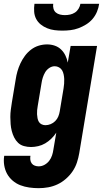

<svg xmlns="http://www.w3.org/2000/svg" viewBox="-33 -760 553 1003"><path d="M169 223Q144 223 119.5 219.5Q95 216 73 207.5Q51 199 33 183.5Q15 168 4 148Q-7 128 -11 103.5Q-15 79 -11 54H126Q124 65 125.5 75.5Q127 86 133 94Q139 102 149 105.5Q159 109 169 109Q185 109 199.5 101Q214 93 224 80Q234 67 239 51.5Q244 36 246 21L261 -67Q250 -50 235 -35.5Q220 -21 203 -11Q186 -1 166.5 3.5Q147 8 129 8Q110 8 92 3Q74 -2 61.5 -14Q49 -26 41 -42Q33 -58 28.5 -75.5Q24 -93 22.5 -111.5Q21 -130 21 -149Q21 -168 23.5 -187Q26 -206 29 -225L49 -345Q52 -366 58 -387Q64 -408 73.5 -428.5Q83 -449 97 -468Q111 -487 129.5 -501Q148 -515 169.5 -521.5Q191 -528 213 -528Q234 -528 253 -521.5Q272 -515 286 -501.5Q300 -488 308.5 -470.5Q317 -453 321 -433L336 -520H474L381 40Q377 64 369 88.5Q361 113 346.5 134.5Q332 156 311.5 174Q291 192 267.5 203Q244 214 219 218.5Q194 223 169 223ZM204 -106Q218 -106 231.5 -111.5Q245 -117 255.5 -127.5Q266 -138 271.5 -151.5Q277 -165 279 -178L299 -298Q301 -311 302 -323Q303 -335 302.5 -347Q302 -359 299.5 -371Q297 -383 291.5 -392.5Q286 -402 275.5 -408Q265 -414 253 -414Q238 -414 224.5 -405Q211 -396 203 -382.5Q195 -369 190.5 -354.5Q186 -340 184 -326L164 -206Q162 -195 161 -184.5Q160 -174 160.5 -163.5Q161 -153 163 -142.5Q165 -132 170 -123.5Q175 -115 184.5 -110.5Q194 -106 204 -106ZM293 -600Q272 -600 252 -602.5Q232 -605 213.5 -612.5Q195 -620 180 -632Q165 -644 156 -661Q147 -678 145.5 -698.5Q144 -719 147 -740H245Q243 -727 246.5 -714.5Q250 -702 259 -694.5Q268 -687 280.5 -684Q293 -681 306 -681Q320 -681 333.5 -684Q347 -687 358.5 -694.5Q370 -702 377.5 -714.5Q385 -727 387 -740H485Q482 -719 473.5 -698.5Q465 -678 450.5 -661Q436 -644 416.5 -632Q397 -620 376.5 -612.5Q356 -605 335 -602.5Q314 -600 293 -600Z"/></svg>

Font: Iosevka SS04 Heavy
Style: Italic
Weight: 900
Italic angle: -9°
Monospace: yes
Designer: Belleve Invis
Foundry: Belleve Invis
Version: Version 19.0.0; ttfautohint (v1.8.4)